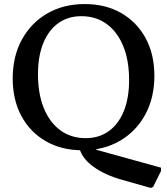

<svg xmlns="http://www.w3.org/2000/svg" viewBox="-20 -726 825 948"><path d="M724.7 202 585 162.6Q496.8 137.7 441.2 97.1Q385.6 56.5 372.3 6.5L455.5 -16.5V13.5L775 101.9V118.2L736.2 196.7ZM386.3 16Q284.9 16 207.1 -28.3Q129.3 -72.6 86 -152.6Q42.7 -232.6 42.7 -338.4Q42.7 -447.3 87.8 -530.1Q132.9 -612.9 213.1 -659.4Q293.3 -706 398.6 -706Q501 -706 578.3 -661.7Q655.6 -617.4 698.9 -537.9Q742.2 -458.4 742.2 -351.6Q742.2 -242.9 697.1 -160Q652 -77.1 571.8 -30.6Q491.7 16 386.3 16ZM403.2 -43.9Q469.3 -43.9 517.4 -78.7Q565.5 -113.6 591.5 -177.8Q617.4 -242 617.4 -330.6Q617.4 -427.9 588.5 -498.4Q559.5 -568.8 506.8 -607.5Q454.1 -646.1 381.7 -646.1Q315.5 -646.1 267.5 -611.3Q219.4 -576.6 193.4 -512.3Q167.5 -448 167.5 -359.4Q167.5 -263.1 196.4 -192.1Q225.4 -121.2 278.2 -82.5Q331 -43.9 403.2 -43.9Z"/></svg>

Font: Platypi Light
Style: Regular
Weight: 300
Designer: David Sargent
Foundry: Bolt Cutter Type
Version: Version 1.200